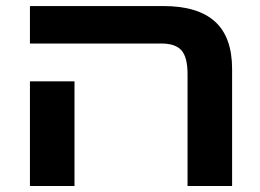

<svg xmlns="http://www.w3.org/2000/svg" viewBox="-20 -622 871 642"><path d="M607.1 0V-374.2Q607.1 -430.4 586.9 -453.5Q566.7 -476.5 519.6 -476.5H80.1V-601.8H525.6Q641.4 -601.8 698.7 -550Q756.1 -498.1 756.1 -391.2V0ZM80.1 -350.1H229.1V0H80.1Z"/></svg>

Font: Noto Sans Hebrew
Style: Regular
Weight: 400
Designer: Monotype Design Team
Foundry: Monotype Imaging Inc.
Version: Version 2.003;January 10, 2023;FontCreator 14.0.0.2877 64-bi